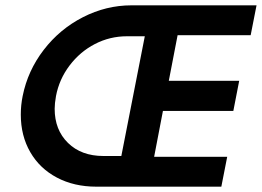

<svg xmlns="http://www.w3.org/2000/svg" viewBox="-20 -700 982 720"><path d="M58 -270Q58 -306 65 -340Q84 -435 144 -513Q204 -591 291 -635.5Q378 -680 473 -680H942L920 -568H646L613 -397H877L855 -284H591L558 -112H832L810 0H341Q258 0 193.5 -34Q129 -68 93.5 -129.5Q58 -191 58 -270ZM185 -292Q185 -213 235 -164Q285 -115 368 -115H435L523 -564H456Q392 -564 336 -535Q280 -506 241 -454.5Q202 -403 190 -340Q185 -312 185 -292Z"/></svg>

Font: Teachers SemiBold
Style: Italic
Weight: 600
Designer: Alfredo Marco Pradil & Chank Diesel
Version: Version 0.009